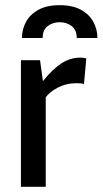

<svg xmlns="http://www.w3.org/2000/svg" viewBox="-20 -723 397 743"><path d="M61 0V-490H135L146 -409Q184 -456 218 -478Q252 -500 291 -500Q304 -500 314 -497L305 -398Q298 -400 291 -400.5Q284 -401 275 -401Q236 -401 203 -383.5Q170 -366 157 -346V0ZM211 -703Q261 -703 293.5 -685Q326 -667 341.5 -638Q357 -609 357 -576H277Q277 -607 257.5 -622Q238 -637 211 -637Q184 -637 164.5 -622Q145 -607 145 -576H65Q65 -609 80.5 -638Q96 -667 128.5 -685Q161 -703 211 -703Z"/></svg>

Font: Cabin VF Beta
Style: Regular
Weight: 400
Designer: Pablo Impallari
Foundry: Pablo Impallari. http://www.impallari.com Igino Marini. http://www.ikern.com
Version: Version 2.200